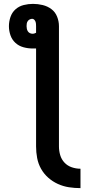

<svg xmlns="http://www.w3.org/2000/svg" viewBox="-20 -755 490 990"><path d="M395 215Q365 215 335.5 210.5Q306 206 278.5 193.5Q251 181 228.5 161Q206 141 191.5 115Q177 89 171.5 59.5Q166 30 166 0V-505Q161 -505 157 -505Q153 -505 148 -505Q124 -505 100.5 -511.5Q77 -518 59.5 -534Q42 -550 34 -573Q26 -596 26 -620Q26 -644 34 -667.5Q42 -691 60 -707Q78 -723 102 -729Q126 -735 150 -735Q175 -735 200 -729Q225 -723 245 -708Q265 -693 274.5 -669Q284 -645 284 -620V0Q284 23 290.5 45Q297 67 312.5 83.5Q328 100 350 107.5Q372 115 395 115ZM148 -581Q153 -581 157.5 -582.5Q162 -584 166 -586V-620Q166 -626 165.5 -632Q165 -638 163 -643.5Q161 -649 156.5 -653.5Q152 -658 146 -658Q140 -658 133.5 -655Q127 -652 123 -646Q119 -640 118 -633.5Q117 -627 117 -620Q117 -613 118.5 -606Q120 -599 124 -593Q128 -587 134.5 -584Q141 -581 148 -581Z"/></svg>

Font: Zed Sans Extended
Style: Bold
Weight: 700
Width: 7
Designer: Belleve Invis
Foundry: Belleve Invis
Version: Version 1.0.0; ttfautohint (v1.8.4)